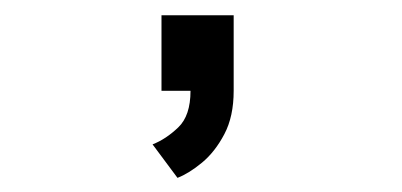

<svg xmlns="http://www.w3.org/2000/svg" viewBox="-20 -122 540 258"><path d="M197 0V-101.5H294V0Q294 34.5 281.5 58.2Q269 82 251.5 96.5Q234 111 218.5 117L185 72Q203 65 219.5 49.2Q236 33.5 236 0Z"/></svg>

Font: Trispace Light
Style: Regular
Weight: 300
Designer: Tyler Finck
Foundry: Etcetera Type Company
Version: Version 1.210; ttfautohint (v1.8.3)